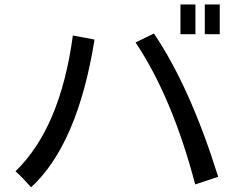

<svg xmlns="http://www.w3.org/2000/svg" viewBox="-20 -838 1040 840"><path d="M573.2 -652.3 653.3 -691.4Q811.5 -458 934.6 -64.5L834 -31.2Q734.4 -410.2 573.2 -652.3ZM47.9 -88.9Q244.1 -278.3 298.8 -682.6L393.6 -665Q320.3 -207 116.2 -18.6Q80.1 -59.6 47.9 -88.9ZM941.4 -818.4V-688.5H876V-818.4ZM835 -818.4V-688.5H769.5V-818.4Z"/></svg>

Font: MotoyaLCedar
Style: W3 mono
Weight: 400
Version: Version 1.01